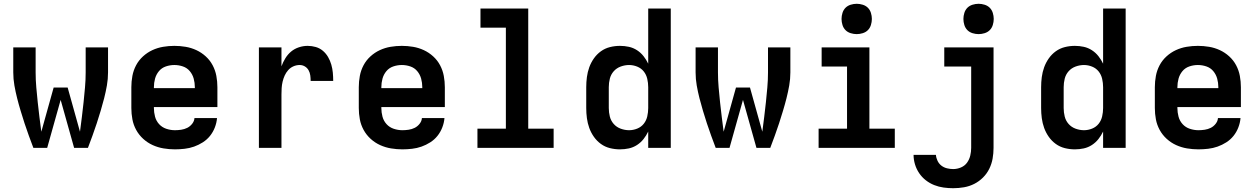

<svg xmlns="http://www.w3.org/2000/svg" viewBox="-20 -780 6640 1013"><path d="M156 0Q144 -32 132 -64.5Q120 -97 109.5 -129.5Q99 -162 89 -195Q79 -228 70.5 -261.5Q62 -295 56 -329Q50 -363 50 -398V-530H168V-398Q168 -358 171.5 -319Q175 -280 179 -241Q183 -202 188 -163Q193 -124 198 -85L263 -318H337L402 -85Q407 -124 412 -163Q417 -202 421 -241Q425 -280 428.5 -319Q432 -358 432 -398V-530H550V-398Q550 -363 544 -329Q538 -295 529.5 -261.5Q521 -228 511 -195Q501 -162 490.5 -129.5Q480 -97 468 -64.5Q456 -32 444 0H371L300 -253L229 0Z M903 8Q873 8 843 3Q813 -2 785.5 -14.5Q758 -27 735.5 -47.5Q713 -68 698.5 -94.5Q684 -121 678.5 -150.5Q673 -180 673 -210V-320Q673 -350 678.5 -379.5Q684 -409 698 -435.5Q712 -462 734.5 -482.5Q757 -503 784 -515.5Q811 -528 840.5 -533Q870 -538 900 -538Q930 -538 959.5 -533Q989 -528 1016 -515.5Q1043 -503 1065.5 -482.5Q1088 -462 1102 -435.5Q1116 -409 1121.5 -379.5Q1127 -350 1127 -320V-215H792V-210Q792 -187 798 -164.5Q804 -142 819.5 -125Q835 -108 857.5 -100.5Q880 -93 903 -93Q919 -93 936 -95.5Q953 -98 968 -105.5Q983 -113 994 -127Q1005 -141 1006 -157H1125Q1123 -132 1113.5 -107.5Q1104 -83 1088 -63Q1072 -43 1050 -29Q1028 -15 1004 -6.5Q980 2 954 5Q928 8 903 8ZM792 -315H1008V-320Q1008 -343 1002 -365Q996 -387 981.5 -404.5Q967 -422 945 -429.5Q923 -437 900 -437Q877 -437 855 -429.5Q833 -422 818.5 -404.5Q804 -387 798 -365Q792 -343 792 -320Z M1346 0V-530H1465V-430Q1473 -452 1485.5 -472.5Q1498 -493 1516 -508Q1534 -523 1557 -530.5Q1580 -538 1603 -538Q1625 -538 1646 -532Q1667 -526 1683.5 -512Q1700 -498 1711 -479Q1722 -460 1728 -439Q1734 -418 1736 -396.5Q1738 -375 1738 -353H1619Q1619 -368 1617 -382.5Q1615 -397 1608 -409.5Q1601 -422 1588.5 -429.5Q1576 -437 1561 -437Q1544 -437 1528 -430Q1512 -423 1500.5 -410Q1489 -397 1482 -381.5Q1475 -366 1471 -349Q1467 -332 1466 -315Q1465 -298 1465 -281V0Z M2103 8Q2073 8 2043 3Q2013 -2 1985.5 -14.5Q1958 -27 1935.5 -47.5Q1913 -68 1898.5 -94.5Q1884 -121 1878.5 -150.5Q1873 -180 1873 -210V-320Q1873 -350 1878.5 -379.5Q1884 -409 1898 -435.5Q1912 -462 1934.5 -482.5Q1957 -503 1984 -515.5Q2011 -528 2040.5 -533Q2070 -538 2100 -538Q2130 -538 2159.5 -533Q2189 -528 2216 -515.5Q2243 -503 2265.5 -482.5Q2288 -462 2302 -435.5Q2316 -409 2321.5 -379.5Q2327 -350 2327 -320V-215H1992V-210Q1992 -187 1998 -164.5Q2004 -142 2019.5 -125Q2035 -108 2057.5 -100.5Q2080 -93 2103 -93Q2119 -93 2136 -95.5Q2153 -98 2168 -105.5Q2183 -113 2194 -127Q2205 -141 2206 -157H2325Q2323 -132 2313.5 -107.5Q2304 -83 2288 -63Q2272 -43 2250 -29Q2228 -15 2204 -6.5Q2180 2 2154 5Q2128 8 2103 8ZM1992 -315H2208V-320Q2208 -343 2202 -365Q2196 -387 2181.5 -404.5Q2167 -422 2145 -429.5Q2123 -437 2100 -437Q2077 -437 2055 -429.5Q2033 -422 2018.5 -404.5Q2004 -387 1998 -365Q1992 -343 1992 -320Z M2499 0V-101H2649V-634H2515V-735H2767V-101H2901V0Z M3251 8Q3224 8 3198 1.5Q3172 -5 3150.5 -20.5Q3129 -36 3113.5 -58Q3098 -80 3089 -105Q3080 -130 3076.5 -156.5Q3073 -183 3073 -210V-320Q3073 -347 3076.5 -373.5Q3080 -400 3089 -425Q3098 -450 3113.5 -472Q3129 -494 3150.5 -509.5Q3172 -525 3198 -531.5Q3224 -538 3251 -538Q3275 -538 3298 -533Q3321 -528 3341 -515Q3361 -502 3375.5 -483.5Q3390 -465 3400 -444V-735H3519V0H3400V-86Q3390 -65 3375.5 -46.5Q3361 -28 3341 -15Q3321 -2 3298 3Q3275 8 3251 8ZM3299 -93Q3321 -93 3342 -101.5Q3363 -110 3376.5 -127Q3390 -144 3395 -166Q3400 -188 3400 -210V-320Q3400 -342 3395 -364Q3390 -386 3376.5 -403Q3363 -420 3342 -428.5Q3321 -437 3299 -437Q3277 -437 3255 -429Q3233 -421 3218 -404Q3203 -387 3197.5 -365Q3192 -343 3192 -320V-210Q3192 -187 3197.5 -165Q3203 -143 3218 -126Q3233 -109 3255 -101Q3277 -93 3299 -93Z M3756 0Q3744 -32 3732 -64.5Q3720 -97 3709.5 -129.5Q3699 -162 3689 -195Q3679 -228 3670.5 -261.5Q3662 -295 3656 -329Q3650 -363 3650 -398V-530H3768V-398Q3768 -358 3771.5 -319Q3775 -280 3779 -241Q3783 -202 3788 -163Q3793 -124 3798 -85L3863 -318H3937L4002 -85Q4007 -124 4012 -163Q4017 -202 4021 -241Q4025 -280 4028.5 -319Q4032 -358 4032 -398V-530H4150V-398Q4150 -363 4144 -329Q4138 -295 4129.5 -261.5Q4121 -228 4111 -195Q4101 -162 4090.5 -129.5Q4080 -97 4068 -64.5Q4056 -32 4044 0H3971L3900 -253L3829 0Z M4299 0V-101H4449V-429H4315V-530H4567V-101H4701V0ZM4500 -600Q4484 -600 4468 -605Q4452 -610 4441 -621Q4430 -632 4425 -648Q4420 -664 4420 -680Q4420 -696 4425 -712Q4430 -728 4441 -739Q4452 -750 4468 -755Q4484 -760 4500 -760Q4516 -760 4532 -755Q4548 -750 4559 -739Q4570 -728 4575 -712Q4580 -696 4580 -680Q4580 -664 4575 -648Q4570 -632 4559 -621Q4548 -610 4532 -605Q4516 -600 4500 -600Z M5009 213Q4984 213 4958.5 209.5Q4933 206 4909 196.5Q4885 187 4864.5 171Q4844 155 4829.5 133.5Q4815 112 4807.5 87Q4800 62 4800 37H4918Q4919 53 4926.5 68.5Q4934 84 4947 94Q4960 104 4976.5 108Q4993 112 5009 112Q5030 112 5050 103.5Q5070 95 5082 78.5Q5094 62 5099 41.5Q5104 21 5104 0V-429H4962V-530H5222V0Q5222 29 5217 57Q5212 85 5199.5 110.5Q5187 136 5166.5 156.5Q5146 177 5120.5 190Q5095 203 5066.5 208Q5038 213 5009 213ZM5143 -600Q5127 -600 5111 -605Q5095 -610 5084 -621Q5073 -632 5068 -648Q5063 -664 5063 -680Q5063 -696 5068 -712Q5073 -728 5084 -739Q5095 -750 5111 -755Q5127 -760 5143 -760Q5159 -760 5175 -755Q5191 -750 5202 -739Q5213 -728 5218 -712Q5223 -696 5223 -680Q5223 -664 5218 -648Q5213 -632 5202 -621Q5191 -610 5175 -605Q5159 -600 5143 -600Z M5651 8Q5624 8 5598 1.5Q5572 -5 5550.5 -20.5Q5529 -36 5513.5 -58Q5498 -80 5489 -105Q5480 -130 5476.5 -156.5Q5473 -183 5473 -210V-320Q5473 -347 5476.5 -373.5Q5480 -400 5489 -425Q5498 -450 5513.5 -472Q5529 -494 5550.5 -509.5Q5572 -525 5598 -531.5Q5624 -538 5651 -538Q5675 -538 5698 -533Q5721 -528 5741 -515Q5761 -502 5775.5 -483.5Q5790 -465 5800 -444V-735H5919V0H5800V-86Q5790 -65 5775.5 -46.5Q5761 -28 5741 -15Q5721 -2 5698 3Q5675 8 5651 8ZM5699 -93Q5721 -93 5742 -101.5Q5763 -110 5776.5 -127Q5790 -144 5795 -166Q5800 -188 5800 -210V-320Q5800 -342 5795 -364Q5790 -386 5776.5 -403Q5763 -420 5742 -428.5Q5721 -437 5699 -437Q5677 -437 5655 -429Q5633 -421 5618 -404Q5603 -387 5597.5 -365Q5592 -343 5592 -320V-210Q5592 -187 5597.5 -165Q5603 -143 5618 -126Q5633 -109 5655 -101Q5677 -93 5699 -93Z M6303 8Q6273 8 6243 3Q6213 -2 6185.5 -14.5Q6158 -27 6135.5 -47.5Q6113 -68 6098.5 -94.5Q6084 -121 6078.5 -150.5Q6073 -180 6073 -210V-320Q6073 -350 6078.5 -379.5Q6084 -409 6098 -435.5Q6112 -462 6134.5 -482.5Q6157 -503 6184 -515.5Q6211 -528 6240.5 -533Q6270 -538 6300 -538Q6330 -538 6359.5 -533Q6389 -528 6416 -515.5Q6443 -503 6465.5 -482.5Q6488 -462 6502 -435.5Q6516 -409 6521.5 -379.5Q6527 -350 6527 -320V-215H6192V-210Q6192 -187 6198 -164.5Q6204 -142 6219.5 -125Q6235 -108 6257.5 -100.5Q6280 -93 6303 -93Q6319 -93 6336 -95.5Q6353 -98 6368 -105.5Q6383 -113 6394 -127Q6405 -141 6406 -157H6525Q6523 -132 6513.5 -107.5Q6504 -83 6488 -63Q6472 -43 6450 -29Q6428 -15 6404 -6.5Q6380 2 6354 5Q6328 8 6303 8ZM6192 -315H6408V-320Q6408 -343 6402 -365Q6396 -387 6381.5 -404.5Q6367 -422 6345 -429.5Q6323 -437 6300 -437Q6277 -437 6255 -429.5Q6233 -422 6218.5 -404.5Q6204 -387 6198 -365Q6192 -343 6192 -320Z"/></svg>

Font: Iosevka Curly Extended
Style: Bold
Weight: 700
Width: 7
Monospace: yes
Designer: Belleve Invis
Foundry: Belleve Invis
Version: Version 11.1.0; ttfautohint (v1.8.3)